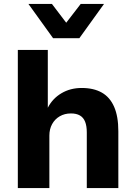

<svg xmlns="http://www.w3.org/2000/svg" viewBox="-20 -960 694 980"><path d="M71 0V-705H224V-410Q248 -457 293.5 -484Q339 -511 397 -511Q458 -511 499.5 -487.5Q541 -464 562.5 -415Q584 -366 584 -290V0H423V-284Q423 -317 414.5 -338.5Q406 -360 388 -370.5Q370 -381 342 -381Q310 -381 285 -366.5Q260 -352 246 -326.5Q232 -301 232 -268V0ZM251 -765 125 -940H245L318 -844L392 -940H511L385 -765Z"/></svg>

Font: Nunito Sans 8pt ExtraBold
Style: Regular
Weight: 800
Version: Version 3.101;gftools[0.9.27]